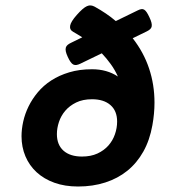

<svg xmlns="http://www.w3.org/2000/svg" viewBox="-20 -679 640 710"><path d="M284.2 -541Q275.9 -546.4 267.6 -551.3Q259.3 -556.2 251 -561Q236.8 -568.8 239.3 -583.7Q241.7 -598.6 263.7 -623.5Q275.4 -636.7 284.7 -644.8Q293.9 -652.8 301.5 -656.2Q309.1 -659.7 315.9 -658.9Q322.8 -658.2 330.1 -654.3Q352.1 -642.1 371.6 -628.9Q391.1 -615.7 408.2 -601.1L489.3 -640.6Q497.1 -644.5 502.9 -645.3Q508.8 -646 513.4 -643.1Q518.1 -640.1 522.7 -633.3Q527.3 -626.5 532.7 -614.7Q538.1 -603.5 540 -595.5Q542 -587.4 541 -581.5Q540 -575.7 535.4 -571.3Q530.8 -566.9 522.9 -563L470.7 -537.6Q511.2 -485.8 531.2 -426Q551.3 -366.2 551.3 -299.3Q551.3 -278.8 549.3 -258.1Q547.4 -237.3 543.5 -215.8Q533.7 -160.6 510 -118.4Q486.3 -76.2 450.9 -47.6Q415.5 -19 369.4 -4.2Q323.2 10.7 268.6 10.7Q219.7 10.7 181.2 -3.2Q142.6 -17.1 115.5 -42Q88.4 -66.9 74 -101.1Q59.6 -135.3 59.6 -175.3Q59.6 -201.2 65.9 -229.7Q72.3 -258.3 85.7 -285.6Q99.1 -313 119.9 -337.9Q140.6 -362.8 169.7 -381.6Q198.7 -400.4 236.1 -411.6Q273.4 -422.9 320.3 -422.9Q375.5 -422.9 416 -396Q404.8 -420.9 389.4 -442.1Q374 -463.4 356.4 -481.9L276.9 -443.4Q260.7 -435.5 251 -440.4Q241.2 -445.3 230.5 -468.8Q225.1 -480.5 223.4 -488.8Q221.7 -497.1 223.4 -502.9Q225.1 -508.8 230 -512.9Q234.9 -517.1 243.2 -521ZM320.3 -312Q286.1 -312 261.7 -300Q237.3 -288.1 221.4 -269.5Q205.6 -251 198 -228Q190.4 -205.1 190.4 -183.1Q190.4 -143.6 214.8 -121.8Q239.3 -100.1 283.2 -100.1Q315.9 -100.1 340.3 -111.3Q364.7 -122.6 380.9 -140.9Q397 -159.2 405 -182.4Q413.1 -205.6 413.1 -229.5Q413.1 -269 388.4 -290.5Q363.8 -312 320.3 -312Z"/></svg>

Font: Courier Prime
Style: Bold Italic
Weight: 700
Monospace: yes
Designer: Alan Dague-Greene
Foundry: Quote-Unquote Apps
Version: Version 1.202